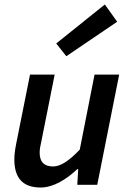

<svg xmlns="http://www.w3.org/2000/svg" viewBox="-20 -825 574 857"><path d="M161 12C220 12 278 -26 325 -70H329L325 0H414L512 -492H402L336 -157C287 -106 250 -82 217 -82C176 -82 157 -103 157 -144C157 -159 160 -173 165 -196L224 -492H114L52 -182C47 -156 44 -135 44 -113C44 -34 79 12 161 12ZM276 -574 503 -728 448 -805 231 -631Z"/></svg>

Font: Source Sans Pro Semibold
Style: Italic
Weight: 600
Italic angle: -11°
Designer: Paul D. Hunt
Foundry: Adobe Systems Incorporated
Version: Version 3.006;hotconv 1.0.111;makeotfexe 2.5.65597